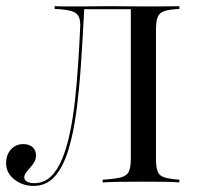

<svg xmlns="http://www.w3.org/2000/svg" viewBox="-23 -591 640 622"><path d="M86.3 11.3Q50 11.3 23.4 -9.7Q-3.2 -30.6 -3.2 -62.1Q-3.2 -89.5 12.5 -106.9Q28.2 -124.2 52.4 -124.2Q71 -124.2 82.3 -114.5Q93.5 -104.8 93.5 -87.9Q93.5 -75 87.9 -65.7Q82.3 -56.5 74.6 -48Q66.9 -39.5 61.3 -31.9Q55.6 -24.2 55.6 -16.1Q55.6 -7.3 65.3 -2.4Q75 2.4 87.1 2.4Q118.5 2.4 140.7 -18.1Q162.9 -38.7 178.2 -75.8Q193.5 -112.9 203.6 -161.3Q213.7 -209.7 219.8 -264.9Q225.8 -320.2 229.8 -378.6Q233.9 -437.1 236.3 -493.5Q238.7 -521 233.1 -535.1Q227.4 -549.2 209.3 -554.8Q191.1 -560.5 154 -562.1V-571Q171 -570.2 196.8 -570.2Q222.6 -570.2 246 -570.2Q266.1 -570.2 285.5 -570.6Q304.8 -571 327.4 -571Q358.9 -571 385.5 -570.6Q412.1 -570.2 449.2 -570.2Q469.4 -570.2 489.9 -570.2Q510.5 -570.2 528.6 -570.6Q546.8 -571 558.1 -571V-562.1Q525 -560.5 508.9 -554.8Q492.7 -549.2 487.5 -535.1Q482.3 -521 482.3 -492.7V-78.2Q482.3 -50 487.5 -35.9Q492.7 -21.8 509.3 -16.5Q525.8 -11.3 558.1 -8.9V0Q541.1 -1.6 510.9 -2Q480.6 -2.4 440.3 -2.4Q400 -2.4 364.9 -2Q329.8 -1.6 309.7 0V-8.9Q349.2 -11.3 369 -16.5Q388.7 -21.8 394.8 -35.9Q400.8 -50 400.8 -78.2V-563.7L404 -561.3H246L250 -562.9Q245.2 -471 239.5 -385.9Q233.9 -300.8 224.2 -228.6Q214.5 -156.5 197.6 -102.4Q180.6 -48.4 153.6 -18.5Q126.6 11.3 86.3 11.3Z"/></svg>

Font: Playfair 144pt
Style: Regular
Weight: 400
Designer: Claus Eggers Sørensen
Foundry: Claus Eggers Sørensen
Version: Version 2.001;gftools[0.9.30]